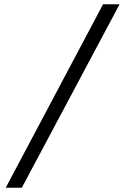

<svg xmlns="http://www.w3.org/2000/svg" viewBox="-20 -759 585 907"><path d="M467 -739H545L83 128H7Z"/></svg>

Font: Involve Medium Oblique
Style: Italic
Weight: 500
Italic angle: -10.5°
Designer: Stefan Peev
Foundry: Context Ltd.
Version: Version 1.001